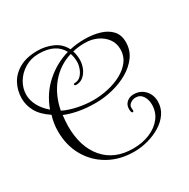

<svg xmlns="http://www.w3.org/2000/svg" viewBox="-180 -871 1051 1065"><g transform="rotate(-30 345.5 -338.0)"><path d="M383 39Q292 39 221.5 -0.5Q151 -40 111 -110Q71 -180 71 -270Q71 -320 86 -368Q33 -403 10.5 -443.5Q-12 -484 -12 -528Q-12 -578 10.5 -620.5Q33 -663 79 -689Q125 -715 195 -715Q245 -715 290.5 -695Q336 -675 359 -630Q405 -640 453 -640Q506 -640 549.5 -627Q593 -614 619 -586Q645 -558 645 -512Q645 -460 616.5 -421Q588 -382 542 -355.5Q496 -329 441 -315.5Q386 -302 333 -302Q273 -302 223.5 -311.5Q174 -321 139 -336Q137 -317 135.5 -299.5Q134 -282 134 -266Q134 -134 200.5 -56.5Q267 21 386 21Q445 21 493 1Q541 -19 569 -55Q597 -91 597 -139Q597 -171 581.5 -194.5Q566 -218 536 -218Q520 -218 504.5 -207.5Q489 -197 489 -181Q489 -177 489.5 -172.5Q490 -168 490 -165Q490 -155 484 -155Q474 -155 474 -181Q474 -207 492 -223Q510 -239 536 -239Q579 -239 606.5 -210Q634 -181 634 -138Q634 -96 611.5 -63Q589 -30 552 -7.5Q515 15 471 27Q427 39 383 39ZM20 -533Q20 -499 38 -464Q56 -429 93 -397Q125 -485 190.5 -543Q256 -601 339 -625Q301 -697 193 -697Q143 -697 104 -673.5Q65 -650 42.5 -612.5Q20 -575 20 -533ZM329 -322Q378 -322 426 -333Q474 -344 513 -365.5Q552 -387 575.5 -418.5Q599 -450 599 -492Q599 -531 577.5 -560Q556 -589 521 -605Q486 -621 444 -621Q403 -621 366 -612Q375 -586 375 -554Q375 -528 364.5 -502Q354 -476 334.5 -459.5Q315 -443 288 -443Q278 -443 278 -451Q278 -456 284 -456Q309 -456 324.5 -472Q340 -488 348 -510.5Q356 -533 356 -552Q356 -582 347 -607Q267 -583 213.5 -519Q160 -455 142 -362Q177 -344 228.5 -333Q280 -322 329 -322Z"/></g></svg>

Font: Updock
Style: Regular
Weight: 400
Designer: Robert E. Leuschke
Foundry: Robert E. Leuschke
Version: Version 1.010; ttfautohint (v1.8.4.7-5d5b)